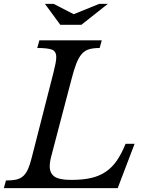

<svg xmlns="http://www.w3.org/2000/svg" viewBox="-45 -980 767 1000"><path d="M-14 -40Q19 -40 40.5 -45Q62 -50 76.5 -63.5Q91 -77 101 -99.5Q111 -122 120 -158L233 -600Q240 -628 244 -648Q248 -668 248 -682Q248 -713 225.5 -721.5Q203 -730 149 -730L160 -770H485L474 -730Q441 -730 419 -723.5Q397 -717 381 -699Q365 -681 352.5 -649Q340 -617 327 -566L223 -170Q214 -137 214 -114Q214 -78 238.5 -60.5Q263 -43 326 -43Q386 -43 429.5 -53Q473 -63 506 -85.5Q539 -108 563.5 -143.5Q588 -179 609 -231H656L568 0H-25ZM269 -851 189 -960H234L339 -906L472 -960H517L379 -851Z"/></svg>

Font: SVN-Libre Baskerville
Style: Italic
Weight: 400
Italic angle: -14°
Designer: Pablo Impallari, Rodrigo Fuenzalida
Foundry: Pablo Impallari, Rodrigo Fuenzalida
Version: Version 1.000; ttfautohint (v1.8.4)